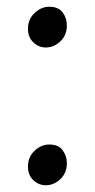

<svg xmlns="http://www.w3.org/2000/svg" viewBox="-20 -539 281 570"><path d="M116 -398Q95 -398 79 -413.2Q63 -428.5 63 -453.5Q63 -482 82.8 -500.5Q102.5 -519 126 -519Q153.5 -519 166 -502.2Q178.5 -485.5 178.5 -463.5Q178.5 -434.5 159.2 -416.2Q140 -398 116 -398ZM116 11Q95 11 79 -4Q63 -19 63 -44.5Q63 -73 82.8 -91.5Q102.5 -110 126 -110Q153.5 -110 166 -93Q178.5 -76 178.5 -54.5Q178.5 -25.5 159.2 -7.2Q140 11 116 11Z"/></svg>

Font: Merriweather 24pt SemiCondensed Light
Style: Regular
Weight: 300
Width: 4
Designer: Eben Sorkin
Foundry: Eben Sorkin
Version: Version 2.100